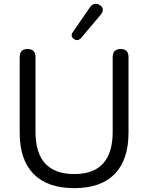

<svg xmlns="http://www.w3.org/2000/svg" viewBox="-20 -966 768 995"><path d="M504 -892 400 -769Q383 -750 363 -764Q343 -778 357 -799L446 -928Q465 -955 493 -942Q516 -931 512 -909Q511 -900 504 -892ZM365 9Q226 9 154 -64.5Q82 -138 82 -279V-670Q82 -712 123 -712Q164 -712 164 -670V-283Q164 -64 365 -64Q564 -64 564 -283V-670Q564 -712 606 -712Q646 -712 646 -670V-279Q646 -138 574.5 -64.5Q503 9 365 9Z"/></svg>

Font: Nunito
Style: Regular
Weight: 400
Designer: Vernon Adams
Foundry: Vernon Adams
Version: Version 3.602